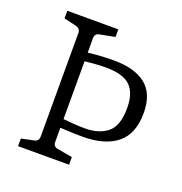

<svg xmlns="http://www.w3.org/2000/svg" viewBox="-108 -663 718 757"><g transform="rotate(20 251.5 -284.0)"><path d="M48 0V-32L100 -43Q119 -46 119 -66V-501Q119 -519 100 -524L48 -536V-568H262V-536L200 -524Q180 -521 180 -501V-66Q180 -46 200 -43L262 -32V0ZM274 -122Q239 -122 214.5 -123.5Q190 -125 166 -126V-163Q195 -160 220.5 -158Q246 -156 272 -156Q330 -156 365.5 -184.5Q401 -213 401 -289Q401 -350 371 -380Q341 -410 267 -410Q240 -410 214 -407.5Q188 -405 166 -403V-439Q199 -443 228 -445Q257 -447 288 -447Q376 -447 422.5 -409.5Q469 -372 469 -292Q469 -204 418 -163Q367 -122 274 -122Z"/></g></svg>

Font: Rasa Light
Style: Regular
Weight: 300
Designer: Anna Giedrys (Yrsa+Rasa design), David Brezina (Yrsa art-direction, Rasa art-direction, design)
Foundry: Rosetta Type Foundry
Version: Version 2.004